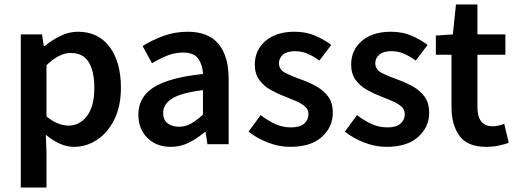

<svg xmlns="http://www.w3.org/2000/svg" viewBox="-20 -645 2311 859"><path d="M73 194V-491H168L176 -439H180Q211 -465 249.5 -484Q288 -503 328 -503Q420 -503 470.5 -435Q521 -367 521 -253Q521 -169 491 -109.5Q461 -50 413.5 -19Q366 12 311 12Q279 12 247 -2.5Q215 -17 185 -42L188 40V194ZM287 -83Q336 -83 369 -126Q402 -169 402 -252Q402 -326 377 -367Q352 -408 296 -408Q244 -408 188 -353V-124Q215 -102 240 -92.5Q265 -83 287 -83Z M744 12Q680 12 639.5 -28Q599 -68 599 -132Q599 -211 668 -254.5Q737 -298 888 -314Q887 -353 867.5 -381.5Q848 -410 798 -410Q762 -410 727.5 -396Q693 -382 660 -362L618 -439Q659 -465 710.5 -484Q762 -503 820 -503Q912 -503 957.5 -448.5Q1003 -394 1003 -291V0H908L900 -54H896Q863 -26 825.5 -7Q788 12 744 12ZM781 -78Q811 -78 835.5 -92.5Q860 -107 888 -132V-242Q788 -229 749 -203.5Q710 -178 710 -141Q710 -108 730 -93Q750 -78 781 -78Z M1278 12Q1228 12 1178 -7.5Q1128 -27 1092 -56L1146 -130Q1179 -105 1212 -90Q1245 -75 1282 -75Q1322 -75 1341 -92Q1360 -109 1360 -134Q1360 -155 1344.5 -168.5Q1329 -182 1305 -192.5Q1281 -203 1255 -213Q1223 -225 1191.5 -242.5Q1160 -260 1140 -287.5Q1120 -315 1120 -356Q1120 -421 1168 -462Q1216 -503 1298 -503Q1350 -503 1391 -485Q1432 -467 1462 -444L1409 -374Q1383 -393 1356.5 -404.5Q1330 -416 1301 -416Q1264 -416 1246 -400.5Q1228 -385 1228 -362Q1228 -333 1258 -318Q1288 -303 1328 -289Q1362 -277 1394 -259.5Q1426 -242 1447.5 -214Q1469 -186 1469 -140Q1469 -77 1420 -32.5Q1371 12 1278 12Z M1709 12Q1659 12 1609 -7.5Q1559 -27 1523 -56L1577 -130Q1610 -105 1643 -90Q1676 -75 1713 -75Q1753 -75 1772 -92Q1791 -109 1791 -134Q1791 -155 1775.5 -168.5Q1760 -182 1736 -192.5Q1712 -203 1686 -213Q1654 -225 1622.5 -242.5Q1591 -260 1571 -287.5Q1551 -315 1551 -356Q1551 -421 1599 -462Q1647 -503 1729 -503Q1781 -503 1822 -485Q1863 -467 1893 -444L1840 -374Q1814 -393 1787.5 -404.5Q1761 -416 1732 -416Q1695 -416 1677 -400.5Q1659 -385 1659 -362Q1659 -333 1689 -318Q1719 -303 1759 -289Q1793 -277 1825 -259.5Q1857 -242 1878.5 -214Q1900 -186 1900 -140Q1900 -77 1851 -32.5Q1802 12 1709 12Z M2156 12Q2071 12 2035.5 -37.5Q2000 -87 2000 -166V-400H1930V-486L2006 -491L2020 -625H2116V-491H2241V-400H2116V-166Q2116 -80 2185 -80Q2198 -80 2212 -83.5Q2226 -87 2236 -91L2256 -6Q2236 1 2210.5 6.5Q2185 12 2156 12Z"/></svg>

Font: Source Sans Pro SemiBold
Style: Regular
Weight: 600
Designer: Paul D. Hunt
Foundry: Adobe Systems Incorporated
Version: Version 2.045;hotconv 1.0.109;makeotfexe 2.5.65596